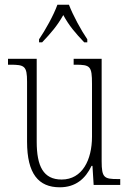

<svg xmlns="http://www.w3.org/2000/svg" viewBox="-20 -786 550 816"><path d="M146 -619V-606H159C197 -646 223 -676 249 -722C274 -676 300 -646 338 -606H351V-619C325 -657 290 -721 273 -766H224C208 -721 172 -657 146 -619ZM234 10C301 10 343 -26 369 -81H373L378 0H491V-25H481C423 -25 412 -30 412 -101V-536H293V-511H300C364 -511 371 -505 371 -429V-205C371 -107 330 -23 242 -23C164 -23 136 -80 136 -184V-536H14V-511H23C84 -511 95 -506 95 -439V-184C95 -47 144 10 234 10Z"/></svg>

Font: Noto Serif Devanagari Condensed ExtraLight
Style: Regular
Weight: 200
Width: 3
Designer: Universal Thirst, Indian Type Foundry and the Monotype Design Team
Foundry: Monotype Imaging Inc.
Version: Version 2.004